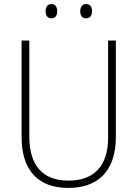

<svg xmlns="http://www.w3.org/2000/svg" viewBox="-20 -913 674 943"><path d="M204 -858C204 -837 213 -823 232 -823C252 -823 261 -837 261 -858C261 -878 252 -893 232 -893C213 -893 204 -878 204 -858ZM374 -858C374 -837 384 -823 402 -823C423 -823 432 -837 432 -858C432 -879 423 -893 402 -893C384 -893 374 -878 374 -858ZM549 -240V-714H511V-237C511 -92 436 -26 317 -26C194 -26 124 -95 124 -243V-714H86V-241C86 -75 168 10 316 10C456 10 549 -68 549 -240Z"/></svg>

Font: Noto Sans Lao SemiCondensed ExtraLight
Style: Regular
Weight: 200
Width: 4
Designer: Monotype Design Team
Foundry: Monotype Imaging Inc.
Version: Version 2.003